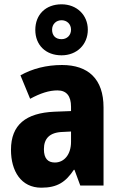

<svg xmlns="http://www.w3.org/2000/svg" viewBox="-20 -955 560 892"><path d="M266 -698C337 -698 388 -748 388 -817C388 -886 336 -935 266 -935C192 -935 144 -887 144 -816C144 -746 192 -698 266 -698ZM266 -773C237 -773 222 -791 222 -817C222 -843 241 -861 266 -861C291 -861 310 -843 310 -817C310 -791 291 -773 266 -773ZM268 -653C196 -653 130 -636 75 -605L120 -496C168 -522 208 -535 247 -535C289 -535 310 -509 310 -459V-439L232 -436C101 -430 31 -376 31 -259C31 -160 78 -83 172 -83C246 -83 285 -109 323 -166H326L353 -93H461V-456C461 -588 390 -653 268 -653ZM271 -342 310 -344V-296C310 -237 278 -200 235 -200C203 -200 184 -218 184 -262C184 -311 210 -340 271 -342Z"/></svg>

Font: Noto Sans Kannada UI Condensed ExtraBold
Style: Regular
Weight: 800
Width: 3
Designer: Jelle Bosma - Monotype Design Team
Foundry: Monotype Imaging Inc.
Version: Version 2.005